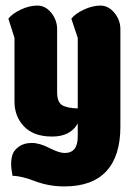

<svg xmlns="http://www.w3.org/2000/svg" viewBox="-20 -554 484 689"><path d="M212 -5Q259 -5 259 -64V-111Q233 -64 167 -64Q101 -64 66.5 -100Q32 -136 32 -189V-418L10 -487Q24 -505 54.5 -519.5Q85 -534 114 -534Q143 -534 164 -508Q185 -482 185 -449V-223Q185 -188 202.5 -177Q220 -166 259 -165V-418L236 -487Q250 -505 281 -519.5Q312 -534 340.5 -534Q369 -534 390.5 -508Q412 -482 412 -449V-99Q412 6 361.5 60.5Q311 115 211 115Q155 115 105.5 96Q56 77 25 77Q20 52 20 34Q20 16 25 0.5Q30 -15 48 -28Q66 -41 94 -41Q122 -41 157 -23Q192 -5 212 -5Z"/></svg>

Font: Chela One Cyrilic
Style: Regular
Weight: 400
Designer: Miguel Hernandez
Foundry: LatinoType
Version: Version 1.001